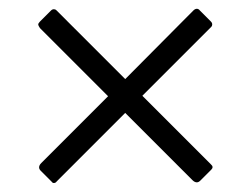

<svg xmlns="http://www.w3.org/2000/svg" viewBox="-20 -591 570 437"><path d="M461 -205 436 -180Q432 -176 428 -176Q423 -176 418 -181L265 -334L109 -178Q107 -175 103.5 -174.5Q100 -174 98 -177L73 -202Q69 -206 69 -210Q69 -215 74 -220L226 -372L71 -527Q67 -533 67 -535Q67 -538 71 -542L96 -567Q99 -570 102.5 -570Q106 -570 108 -568L265 -411L420 -567Q424 -571 428 -571Q432 -571 435 -567L460 -542Q463 -539 463 -535.5Q463 -532 461 -530L304 -373L460 -217Q467 -211 461 -205Z"/></svg>

Font: Libre Franklin Light
Style: Regular
Weight: 300
Designer: Pablo Impallari, Rodrigo Fuenzalida
Foundry: Impallari Type
Version: Version 1.002; ttfautohint (v1.5)